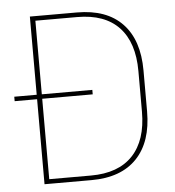

<svg xmlns="http://www.w3.org/2000/svg" viewBox="-48 -684 665 729"><g transform="rotate(-5 284.0 -319.5)"><path d="M7 -324V-341H304.5V-324ZM102.5 0V-17.5H271Q376 -17.5 430.5 -75.5Q485 -133.5 485 -242V-397Q485 -506 430.5 -563.8Q376 -621.5 271 -621.5H101.5V-639H271.5Q384.5 -639 444.5 -576.5Q504.5 -514 504.5 -397.5V-241.5Q504.5 -125.5 444.5 -62.8Q384.5 0 271.5 0ZM92.5 0V-639H112V0Z"/></g></svg>

Font: Anek Latin Medium Thin
Style: Regular
Weight: 250
Version: Version 1.003